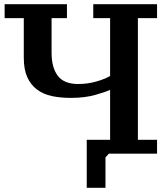

<svg xmlns="http://www.w3.org/2000/svg" viewBox="-20 -725 788 912"><path d="M635 -61H726V5H497L481 23V167H392V-61H503V-298Q487 -290 435.5 -275Q384 -260 317 -260Q268 -260 227 -268.5Q186 -277 156 -299.5Q126 -322 109.5 -358.5Q93 -395 93 -451V-639H2V-705H298V-639H225V-474Q225 -404 254.5 -365Q284 -326 351 -326Q396 -326 436.5 -337.5Q477 -349 503 -364V-639H423V-705H726V-639H635Z"/></svg>

Font: PT Serif Caption
Style: Semibold
Weight: 600
Designer: A.Korolkova, O.Umpeleva, V.Yefimov
Foundry: ParaType Ltd
Version: Version 1.00;May 2, 2020;FontCreator 12.0.0.2544 64-bit